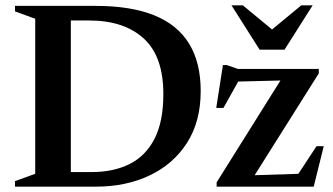

<svg xmlns="http://www.w3.org/2000/svg" viewBox="-20 -697 1243 717"><path d="M590 -346Q590 -487 516.2 -553.8Q442.5 -620.5 313 -620.5H177.5L169 -675H337.5Q468.5 -675 555.5 -640Q642.5 -605 686 -534.2Q729.5 -463.5 729.5 -357Q729.5 -243.5 678.5 -163.8Q627.5 -84 539 -42Q450.5 0 339 0H169L177.5 -54.5H323Q403.5 -54.5 463.5 -84.2Q523.5 -114 556.8 -178.2Q590 -242.5 590 -346ZM36 0V-20.5L111.5 -48V-627L36 -654.5V-675H244.5V0ZM789 0V-16L1043 -421.5L1095.5 -398L828.5 -391.5L888 -425.5L814.5 -294H787.5L812.5 -454H827L868.5 -439.5H1170.5V-423L914.5 -16.5L862 -40.5L1113 -48.5L1073.5 -16.5L1162 -151H1189L1151.5 0ZM1014 -572H978L1105 -677H1147.5L1042.5 -511.5H949.5L844.5 -677H887Z"/></svg>

Font: Newsreader 24pt SemiBold
Style: Regular
Weight: 600
Designer: Hugues Gentile
Foundry: Production Type
Version: Version 1.003